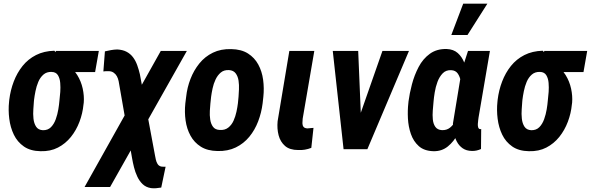

<svg xmlns="http://www.w3.org/2000/svg" viewBox="-20 -802 3176 1032"><path d="M28.8 -255.4 29.8 -265.6Q36.1 -317.4 54 -364Q71.8 -410.6 101.3 -447.5Q130.9 -484.4 173.6 -506.1Q216.3 -527.8 272 -529.3Q286.1 -516.1 294.7 -502Q303.2 -487.8 313 -474.6Q322.8 -461.4 340.8 -451.2Q374 -432.6 395 -398.9Q416 -365.2 424.6 -325.7Q433.1 -286.1 430.2 -250.5L428.7 -239.7Q424.3 -192.9 407.2 -147.5Q390.1 -102.1 361.1 -65.9Q332 -29.8 291.5 -8.8Q251 12.2 197.8 10.7Q143.6 9.8 108.4 -14.6Q73.2 -39.1 54.4 -78.1Q35.6 -117.2 29.8 -163.8Q23.9 -210.4 28.8 -255.4ZM163.1 -266.1 162.1 -255.4Q161.1 -239.7 159.2 -214.8Q157.2 -189.9 159.9 -164.3Q162.6 -138.7 174.1 -121.1Q185.5 -103.5 210.4 -102.1Q237.3 -101.6 253.9 -118.4Q270.5 -135.3 279.8 -161.4Q289.1 -187.5 293.5 -214.4Q297.9 -241.2 299.3 -259.8L300.3 -270Q302.2 -284.7 304 -308.3Q305.7 -332 303.7 -356.2Q301.8 -380.4 291.5 -397.5Q281.2 -414.6 257.8 -415.5Q231 -416.5 213.4 -401.1Q195.8 -385.7 185.8 -361.8Q175.8 -337.9 170.7 -312Q165.5 -286.1 163.1 -266.1ZM511.2 -528.3 491.2 -414.6H260.3L280.3 -528.3Z M984.4 -528.3 571.8 203.1H434.6L844.2 -528.3ZM609.9 -536.1Q639.6 -534.7 660.4 -523.7Q681.2 -512.7 695.1 -494.1Q709 -475.6 717.5 -451.7Q726.1 -427.7 731.9 -402.8L813 32.7Q814.9 43.5 817.6 55.7Q820.3 67.9 826.2 78.1Q832 88.4 843.3 92.3Q849.1 94.2 856.7 94Q864.3 93.8 870.1 94.2L846.7 206.1Q833 208.5 818.6 209.7Q804.2 210.9 791 209Q764.2 204.6 746.6 187.7Q729 170.9 717.8 146.7Q706.5 122.6 700.2 96.9Q693.8 71.3 689.9 48.3L617.7 -365.7Q614.7 -380.4 608.2 -392.3Q601.6 -404.3 590.3 -411.9Q579.1 -419.4 564 -419.4Q556.2 -419.9 549.3 -419.4Q542.5 -418.9 535.6 -418L543.9 -525.9Q560.5 -529.8 576.7 -532.7Q592.8 -535.6 609.9 -536.1Z M976.1 -246.1 980.5 -281.2Q985.8 -331.1 1003.7 -377.4Q1021.5 -423.8 1051.5 -460.9Q1081.5 -498 1124.3 -518.8Q1167 -539.6 1222.7 -538.1Q1277.3 -537.1 1312.7 -514.6Q1348.1 -492.2 1368.2 -455.3Q1388.2 -418.5 1394.3 -373.3Q1400.4 -328.1 1395.5 -281.7L1391.6 -246.6Q1385.3 -196.3 1367.7 -149.9Q1350.1 -103.5 1320.1 -66.9Q1290 -30.3 1247.3 -9.5Q1204.6 11.2 1148.9 9.8Q1094.7 8.8 1059.3 -13.7Q1023.9 -36.1 1003.9 -72.8Q983.9 -109.4 977.5 -154.5Q971.2 -199.7 976.1 -246.1ZM1114.7 -281.7 1110.8 -245.1Q1109.4 -229.5 1107.9 -206.3Q1106.4 -183.1 1109.9 -159.7Q1113.3 -136.2 1125 -120.4Q1136.7 -104.5 1161.1 -103.5Q1188.5 -101.6 1206.8 -116Q1225.1 -130.4 1235.4 -153.3Q1245.6 -176.3 1251 -201.4Q1256.3 -226.6 1258.8 -247.1L1262.2 -282.7Q1263.2 -297.9 1264.4 -321.5Q1265.6 -345.2 1262.2 -368.4Q1258.8 -391.6 1246.8 -407.7Q1234.9 -423.8 1210.9 -425.3Q1184.1 -426.8 1166.7 -412.1Q1149.4 -397.5 1138.7 -374.8Q1127.9 -352.1 1122.6 -326.7Q1117.2 -301.3 1114.7 -281.7Z M1535.2 -528.3H1669.4L1606.9 -164.1Q1605.5 -151.4 1605.5 -139.9Q1605.5 -128.4 1611.1 -120.6Q1616.7 -112.8 1632.3 -111.8Q1641.1 -112.3 1648.9 -113.3Q1656.7 -114.3 1665 -114.7L1653.3 -7.3Q1636.2 -0.5 1618.7 2.4Q1601.1 5.4 1583 4.4Q1537.1 4.4 1512 -17.6Q1486.8 -39.6 1477.5 -75Q1468.3 -110.4 1472.2 -150.4Z M1889.6 -111.3 2035.6 -528.3H2178.2L1954.6 0H1869.1ZM1905.3 -528.3 1923.3 -98.6 1909.2 0H1826.7L1768.6 -528.3Z M2174.8 -247.1 2175.8 -257.3Q2181.2 -299.3 2194.1 -348.6Q2207 -397.9 2230.2 -442.1Q2253.4 -486.3 2290.8 -513.2Q2328.1 -540 2381.3 -538.6Q2417.5 -537.1 2440.2 -517.1Q2462.9 -497.1 2475.3 -465.6Q2487.8 -434.1 2492.4 -397.7Q2497.1 -361.3 2497.1 -326.9Q2497.1 -292.5 2495.6 -267.6L2494.1 -250Q2487.8 -214.8 2475.3 -169.7Q2462.9 -124.5 2441.4 -83Q2419.9 -41.5 2387.2 -14.9Q2354.5 11.7 2309.6 10.7Q2259.8 9.3 2231 -16.6Q2202.1 -42.5 2188.5 -82Q2174.8 -121.6 2172.6 -165.5Q2170.4 -209.5 2174.8 -247.1ZM2310.5 -257.8 2309.6 -247.6Q2308.1 -231.4 2306.2 -207.8Q2304.2 -184.1 2306.4 -160.4Q2308.6 -136.7 2319.8 -120.4Q2331.1 -104 2355.5 -102.5Q2380.9 -101.6 2398.4 -115.5Q2416 -129.4 2427.5 -150.9Q2439 -172.4 2445.6 -196.5Q2452.1 -220.7 2455.6 -240.7L2459 -274.9Q2460.4 -289.6 2460.4 -314.2Q2460.4 -338.9 2456.5 -364Q2452.6 -389.2 2440.7 -406.5Q2428.7 -423.8 2405.3 -424.8Q2377.4 -426.3 2359.6 -408Q2341.8 -389.6 2331.5 -362.1Q2321.3 -334.5 2316.7 -305.7Q2312 -276.9 2310.5 -257.8ZM2495.6 -528.3H2613.3L2552.2 -170.4Q2551.8 -165.5 2550.3 -156Q2548.8 -146.5 2548.3 -135.3Q2547.9 -124 2550.5 -116.5Q2553.2 -108.9 2560.5 -107.9Q2562.5 -107.4 2563.7 -107.9Q2564.9 -108.4 2566.4 -108.9L2565.4 -1Q2553.7 4.4 2541.3 7.1Q2528.8 9.8 2516.1 9.3Q2486.8 8.8 2467 -4.9Q2447.3 -18.6 2435.8 -40.3Q2424.3 -62 2418.9 -87.9Q2413.6 -113.8 2414.6 -138.7L2461.4 -422.9ZM2405.8 -613.8 2469.7 -782.2H2599.6L2492.7 -613.8Z M2653.8 -255.4 2654.8 -265.6Q2661.1 -317.4 2679 -364Q2696.8 -410.6 2726.3 -447.5Q2755.9 -484.4 2798.6 -506.1Q2841.3 -527.8 2897 -529.3Q2911.1 -516.1 2919.7 -502Q2928.2 -487.8 2938 -474.6Q2947.8 -461.4 2965.8 -451.2Q2999 -432.6 3020 -398.9Q3041 -365.2 3049.6 -325.7Q3058.1 -286.1 3055.2 -250.5L3053.7 -239.7Q3049.3 -192.9 3032.2 -147.5Q3015.1 -102.1 2986.1 -65.9Q2957 -29.8 2916.5 -8.8Q2876 12.2 2822.8 10.7Q2768.6 9.8 2733.4 -14.6Q2698.2 -39.1 2679.4 -78.1Q2660.6 -117.2 2654.8 -163.8Q2648.9 -210.4 2653.8 -255.4ZM2788.1 -266.1 2787.1 -255.4Q2786.1 -239.7 2784.2 -214.8Q2782.2 -189.9 2784.9 -164.3Q2787.6 -138.7 2799.1 -121.1Q2810.5 -103.5 2835.4 -102.1Q2862.3 -101.6 2878.9 -118.4Q2895.5 -135.3 2904.8 -161.4Q2914.1 -187.5 2918.5 -214.4Q2922.9 -241.2 2924.3 -259.8L2925.3 -270Q2927.2 -284.7 2929 -308.3Q2930.7 -332 2928.7 -356.2Q2926.8 -380.4 2916.5 -397.5Q2906.2 -414.6 2882.8 -415.5Q2856 -416.5 2838.4 -401.1Q2820.8 -385.7 2810.8 -361.8Q2800.8 -337.9 2795.7 -312Q2790.5 -286.1 2788.1 -266.1ZM3136.2 -528.3 3116.2 -414.6H2885.3L2905.3 -528.3Z"/></svg>

Font: Roboto Condensed
Style: Bold Italic
Weight: 700
Italic angle: -12°
Designer: Christian Robertson
Foundry: Google
Version: Version 3.0